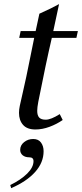

<svg xmlns="http://www.w3.org/2000/svg" viewBox="-20 -643 408 957"><path d="M368.2 -488.3 360.8 -454.1H238.3Q209.5 -331.1 170.9 -135.7Q165.5 -107.4 165.5 -90.8Q165.5 -67.4 175.5 -56.9Q185.5 -46.4 208 -46.4Q233.9 -46.4 277.8 -74.2L292.5 -44.9Q263.2 -24.4 227.1 -11Q190.9 2.4 156.7 2.4Q115.2 2.4 95 -20.5Q74.7 -43.5 74.7 -80.6Q74.7 -96.7 78.6 -115.2Q83.5 -138.2 94.5 -186Q105.5 -233.9 110.8 -259.3Q116.7 -287.1 131.6 -361.1Q146.5 -435.1 150.4 -454.1H75.7L83 -488.3H157.7L176.3 -574.7Q236.8 -601.6 274.4 -622.6L245.6 -488.3ZM35.6 294.9 31.2 279.3Q84 253.4 115.5 222.2Q147 190.9 147 160.2Q147 141.1 126 141.1Q105.5 141.1 93 130.9Q80.6 120.6 80.6 104Q80.6 81.1 100.1 65.4Q119.6 49.8 145.5 49.8Q171.4 49.8 184.3 67.4Q197.3 85 197.3 110.8Q197.3 167 155.3 214.1Q113.3 261.2 35.6 294.9Z"/></svg>

Font: Flanker
Style: Italic
Weight: 400
Italic angle: -12°
Designer: Flanker
Version: Version 2.027